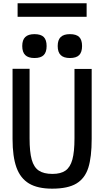

<svg xmlns="http://www.w3.org/2000/svg" viewBox="-20 -1148 640 1178"><path d="M57 -295.5V-726H161.5V-299Q161.5 -216 174.5 -169Q187.5 -122 217.8 -101.5Q248 -81 302 -81Q353 -81 382 -101.5Q411 -122 424 -169Q437 -216 437 -299V-725H542.5V-295.5Q542.5 -184 521.8 -118.8Q501 -53.5 448.8 -22Q396.5 9.5 300 9.5Q211 9.5 158 -22.2Q105 -54 81 -120.5Q57 -187 57 -295.5ZM116.5 -865.5Q116.5 -903 135 -920.8Q153.5 -938.5 191.5 -938.5Q230.5 -938.5 248.2 -921Q266 -903.5 266 -865.5Q266 -828 248.2 -810Q230.5 -792 191.5 -792Q153.5 -792 135 -810Q116.5 -828 116.5 -865.5ZM334 -865.5Q334 -903 352.5 -920.8Q371 -938.5 409 -938.5Q448 -938.5 465.8 -921Q483.5 -903.5 483.5 -865.5Q483.5 -828 465.8 -810Q448 -792 409 -792Q371 -792 352.5 -810Q334 -828 334 -865.5ZM88 -1128H511.5V-1045H88Z"/></svg>

Font: JuliaMono Medium
Style: Regular
Weight: 500
Monospace: yes
Designer: cormullion
Foundry: corm
Version: Version 0.054; ttfautohint (v1.8.4)